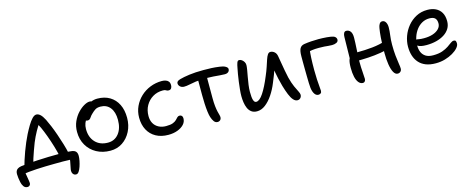

<svg xmlns="http://www.w3.org/2000/svg" viewBox="-34 -1092 4481 1822"><g transform="rotate(-15 2206.5 -181.5)"><path d="M90 -46Q98 -76 110 -113.5Q122 -151 137 -192Q152 -233 169 -272.5Q186 -312 202 -344Q223 -385 244.5 -421Q266 -457 287.5 -479.5Q309 -502 329 -502Q348 -502 367 -485Q386 -468 406 -429Q420 -401 438 -358Q456 -315 473.5 -264.5Q491 -214 506.5 -163Q522 -112 531 -69L442 -61Q432 -109 415 -165.5Q398 -222 378.5 -275Q359 -328 341 -367.5Q323 -407 309 -421L344 -429Q319 -395 293.5 -349Q268 -303 246 -250Q231 -211 218.5 -176Q206 -141 195.5 -108.5Q185 -76 176 -42ZM549 145Q530 145 519.5 131.5Q509 118 509 100Q509 89 514.5 64.5Q520 40 525.5 8.5Q531 -23 531 -55L578 0Q563 -2 533.5 -4Q504 -6 459 -6Q417 -6 372.5 -5.5Q328 -5 285 -4Q242 -3 200.5 -0.5Q159 2 122.5 5.5Q86 9 56 14L84 -21Q84 -8 87 11.5Q90 31 93.5 51Q97 71 99.5 87.5Q102 104 102 111Q102 123 94 132Q86 141 72 141Q48 141 34.5 122Q21 103 16 77Q12 61 9 36Q6 11 6 -3Q6 -19 11 -31.5Q16 -44 28.5 -52.5Q41 -61 63 -65Q88 -69 130.5 -72.5Q173 -76 225.5 -79Q278 -82 334 -83.5Q390 -85 442 -85Q459 -85 478.5 -85Q498 -85 518.5 -84Q539 -83 560 -80Q590 -77 603.5 -62.5Q617 -48 617 -19Q617 1 611.5 29Q606 57 597 83.5Q588 110 576 127.5Q564 145 549 145Z M922 12Q846 12 786.5 -20.5Q727 -53 693.5 -110.5Q660 -168 660 -242Q660 -298 680.5 -343.5Q701 -389 732 -422Q763 -455 794.5 -472.5Q826 -490 848 -490Q859 -490 866.5 -487Q874 -484 879 -477.5Q884 -471 884 -460Q884 -440 875.5 -424Q867 -408 841 -394Q809 -375 789 -352.5Q769 -330 759 -303.5Q749 -277 749 -246Q749 -165 795 -116.5Q841 -68 919 -68Q985 -68 1025 -118.5Q1065 -169 1065 -253Q1065 -330 1030.5 -373.5Q996 -417 936 -417Q904 -417 885 -405Q866 -393 846 -373Q830 -358 822.5 -346Q815 -334 807 -327.5Q799 -321 786 -321Q772 -321 763.5 -329.5Q755 -338 755 -359Q755 -382 769.5 -406.5Q784 -431 808.5 -451.5Q833 -472 863 -485Q893 -498 926 -498Q997 -498 1048 -467.5Q1099 -437 1126.5 -381.5Q1154 -326 1154 -250Q1154 -176 1123.5 -116.5Q1093 -57 1041 -22.5Q989 12 922 12Z M1492 9Q1421 9 1370 -19.5Q1319 -48 1291.5 -99.5Q1264 -151 1264 -220Q1264 -279 1287.5 -330Q1311 -381 1352 -419.5Q1393 -458 1447 -479.5Q1501 -501 1561 -501Q1581 -501 1598.5 -495.5Q1616 -490 1626.5 -477Q1637 -464 1637 -440Q1637 -422 1628.5 -410Q1620 -398 1603 -398Q1592 -398 1585.5 -401.5Q1579 -405 1571.5 -408.5Q1564 -412 1547 -412Q1492 -412 1448.5 -386Q1405 -360 1379.5 -315Q1354 -270 1354 -212Q1354 -171 1370.5 -141Q1387 -111 1418.5 -94Q1450 -77 1492 -77Q1536 -77 1559.5 -86.5Q1583 -96 1595 -108.5Q1607 -121 1616 -130.5Q1625 -140 1639 -140Q1653 -140 1661 -131Q1669 -122 1669 -106Q1669 -72 1645.5 -46.5Q1622 -21 1582 -6Q1542 9 1492 9Z M1753 -394Q1730 -394 1715 -408Q1700 -422 1700 -440Q1700 -451 1708 -459Q1716 -467 1737 -473Q1772 -483 1830.5 -491Q1889 -499 1970 -499Q2012 -499 2047.5 -497.5Q2083 -496 2127 -490Q2162 -486 2183 -474Q2204 -462 2204 -447Q2204 -436 2199 -427.5Q2194 -419 2183.5 -413.5Q2173 -408 2157 -408Q2136 -408 2107.5 -410.5Q2079 -413 2047 -415.5Q2015 -418 1982 -418Q1914 -418 1872.5 -412Q1831 -406 1804.5 -400Q1778 -394 1753 -394ZM1974 12Q1953 12 1939.5 -6Q1926 -24 1917 -52Q1910 -73 1905.5 -109.5Q1901 -146 1899 -189.5Q1897 -233 1897 -274Q1897 -329 1897 -371.5Q1897 -414 1897 -442L1986 -448Q1985 -431 1985 -405.5Q1985 -380 1985 -348.5Q1985 -317 1985 -284.5Q1985 -252 1985 -222Q1985 -172 1989 -138.5Q1993 -105 1998 -84Q2003 -63 2007 -49.5Q2011 -36 2011 -25Q2011 -14 2006 -5.5Q2001 3 1992.5 7.5Q1984 12 1974 12Z M2362 11Q2329 11 2307.5 -5Q2286 -21 2274.5 -47.5Q2263 -74 2258.5 -105.5Q2254 -137 2254 -167Q2254 -193 2257.5 -229Q2261 -265 2266 -304Q2271 -343 2277 -377Q2283 -411 2287 -430Q2293 -465 2300 -484Q2307 -503 2321 -503Q2335 -503 2347.5 -494Q2360 -485 2368.5 -471Q2377 -457 2377 -440Q2377 -424 2372 -394Q2367 -364 2360 -327Q2353 -290 2348 -252.5Q2343 -215 2343 -185Q2343 -160 2345 -135Q2347 -110 2355 -94Q2363 -78 2378 -78Q2410 -78 2448 -135Q2486 -192 2527 -292Q2546 -336 2558.5 -374Q2571 -412 2580.5 -440.5Q2590 -469 2601 -485Q2612 -501 2627 -501Q2650 -501 2668 -485Q2686 -469 2690 -440Q2695 -411 2701.5 -373Q2708 -335 2715 -295.5Q2722 -256 2730 -222Q2745 -164 2761.5 -127.5Q2778 -91 2789.5 -69.5Q2801 -48 2801 -34Q2801 -22 2795.5 -12Q2790 -2 2781 3.5Q2772 9 2761 9Q2738 9 2719.5 -12Q2701 -33 2685.5 -71Q2670 -109 2655 -160Q2645 -196 2635.5 -237Q2626 -278 2619 -319Q2612 -360 2608 -395H2642Q2635 -371 2626.5 -344Q2618 -317 2606 -284.5Q2594 -252 2576 -210Q2552 -150 2518 -99.5Q2484 -49 2444.5 -19Q2405 11 2362 11Z M2965 10Q2943 10 2928 -12Q2913 -34 2908 -73Q2906 -90 2905 -120Q2904 -150 2903.5 -187.5Q2903 -225 2902.5 -263Q2902 -301 2902 -333Q2902 -365 2902 -384Q2902 -436 2915 -460.5Q2928 -485 2960 -490Q2992 -495 3028 -497.5Q3064 -500 3100 -500Q3139 -500 3182 -496.5Q3225 -493 3248 -485Q3260 -480 3267 -470.5Q3274 -461 3274 -450Q3274 -430 3255 -421Q3236 -412 3212 -412Q3191 -412 3174 -414Q3157 -416 3136 -417.5Q3115 -419 3083 -419Q3044 -419 3016 -415Q2988 -411 2955 -403L2996 -435Q2991 -395 2988.5 -346Q2986 -297 2986 -226Q2986 -177 2988.5 -133.5Q2991 -90 2994 -60Q2997 -30 2997 -21Q2997 -5 2988 2.5Q2979 10 2965 10Z M3402 11Q3378 11 3360.5 -10Q3343 -31 3334.5 -68.5Q3326 -106 3326 -157Q3326 -210 3336 -237.5Q3346 -265 3364 -275Q3374 -281 3389.5 -282.5Q3405 -284 3427 -284Q3500 -284 3573.5 -291.5Q3647 -299 3711 -321L3743 -252Q3695 -232 3635 -222Q3575 -212 3512.5 -208.5Q3450 -205 3392 -205L3340 -214Q3340 -273 3342 -338Q3344 -403 3344 -455Q3344 -478 3351.5 -493Q3359 -508 3375 -508Q3400 -508 3415.5 -488.5Q3431 -469 3431 -427Q3431 -405 3429.5 -374Q3428 -343 3426 -309Q3424 -275 3422.5 -244.5Q3421 -214 3421 -194Q3421 -136 3425 -90.5Q3429 -45 3429 -22Q3429 -8 3421.5 1.5Q3414 11 3402 11ZM3744 11Q3720 11 3704 -18Q3688 -47 3680 -97.5Q3672 -148 3672 -209Q3672 -305 3676.5 -361.5Q3681 -418 3687 -451Q3690 -473 3700 -490Q3710 -507 3728 -507Q3750 -507 3762 -486.5Q3774 -466 3774 -437Q3774 -401 3768 -359Q3762 -317 3762 -268Q3762 -208 3767 -159.5Q3772 -111 3777.5 -78Q3783 -45 3783 -29Q3783 -11 3772 0Q3761 11 3744 11Z M4119 10Q4062 10 4021.5 -6Q3981 -22 3954.5 -52Q3928 -82 3915.5 -122Q3903 -162 3903 -210Q3903 -261 3921.5 -312.5Q3940 -364 3975 -406.5Q4010 -449 4059 -475Q4108 -501 4169 -501Q4216 -501 4251 -484Q4286 -467 4305.5 -433.5Q4325 -400 4325 -349Q4325 -308 4306 -277Q4287 -246 4253.5 -224.5Q4220 -203 4175 -191.5Q4130 -180 4078 -180Q4018 -180 3994 -196.5Q3970 -213 3970 -233Q3970 -245 3976 -250.5Q3982 -256 3996 -256Q4007 -256 4023.5 -252.5Q4040 -249 4071 -249Q4121 -249 4158.5 -261.5Q4196 -274 4218 -297Q4240 -320 4240 -350Q4240 -384 4223 -401Q4206 -418 4167 -418Q4128 -418 4095.5 -400Q4063 -382 4039.5 -351Q4016 -320 4003 -280.5Q3990 -241 3990 -198Q3990 -162 4002 -133.5Q4014 -105 4041 -87.5Q4068 -70 4114 -70Q4168 -70 4204.5 -83Q4241 -96 4265 -112.5Q4289 -129 4305.5 -141.5Q4322 -154 4336 -154Q4350 -154 4355 -146Q4360 -138 4360 -120Q4360 -100 4340.5 -77.5Q4321 -55 4287 -35Q4253 -15 4210 -2.5Q4167 10 4119 10Z"/></g></svg>

Font: Shantell Sans Light
Style: Regular
Weight: 400
Version: Version 1.011;[c5ecc13dd]